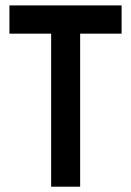

<svg xmlns="http://www.w3.org/2000/svg" viewBox="-20 -704 495 724"><path d="M15.6 -577.1V-683.6H438.5V-577.1H282.2V0H172.9V-577.1Z"/></svg>

Font: Post No Bills Jaffna
Style: Bold
Weight: 700
Designer: Kosala Senevirathne, Siva Puranthara, Lasantha Premarathna, Tharique Azeez
Foundry: Mooniak
Version: Version 1.220 ; ttfautohint (v1.6)